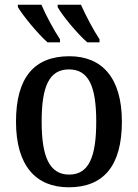

<svg xmlns="http://www.w3.org/2000/svg" viewBox="-20 -786 586 816"><path d="M351 -606H403V-619C377 -658 344 -721 324 -766H225V-756C244 -721 309 -642 351 -606ZM182 -606H235V-619C209 -658 175 -721 156 -766H56V-756C76 -721 141 -642 182 -606ZM272 10C420 10 498 -81 498 -269C498 -456 413 -547 275 -547C125 -547 48 -456 48 -269C48 -81 133 10 272 10ZM274 -44C189 -44 157 -122 157 -269C157 -417 188 -491 273 -491C358 -491 389 -417 389 -269C389 -122 359 -44 274 -44Z"/></svg>

Font: Noto Serif SemiCondensed Medium
Style: Regular
Weight: 500
Width: 4
Designer: Monotype Design Team
Foundry: Monotype Imaging Inc.
Version: Version 2.014